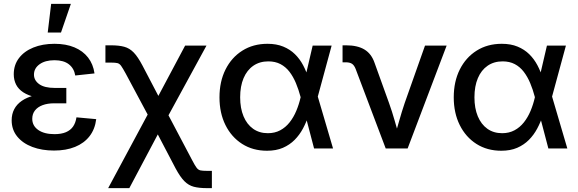

<svg xmlns="http://www.w3.org/2000/svg" viewBox="-20 -764 2972 988"><path d="M257.8 10.7Q195.8 10.7 146.5 -7.8Q97.2 -26.4 68.6 -61.5Q40 -96.7 40 -145Q40 -176.8 53.2 -202.1Q66.4 -227.5 92.8 -245.6Q119.1 -263.7 158.7 -273.4Q198.2 -283.2 251 -283.2H321.3V-232.4H258.8Q224.6 -232.4 199.2 -222.9Q173.8 -213.4 159.9 -195.6Q146 -177.7 146 -152.8Q146 -116.7 176.8 -95.2Q207.5 -73.7 260.3 -73.7Q295.4 -73.7 319.1 -83.7Q342.8 -93.8 356 -112.8Q369.1 -131.8 373.5 -160.2L475.1 -150.9Q468.8 -99.1 440.7 -63Q412.6 -26.9 366.2 -8.1Q319.8 10.7 257.8 10.7ZM255.4 -254.9Q202.1 -254.9 163.6 -263.7Q125 -272.5 99.9 -288.8Q74.7 -305.2 62.7 -328.9Q50.8 -352.5 50.8 -381.8Q50.8 -429.7 77.4 -464.8Q104 -500 151.4 -519.3Q198.7 -538.6 260.3 -538.6Q319.3 -538.6 363 -520.3Q406.7 -502 433.1 -468Q459.5 -434.1 466.3 -386.2L367.2 -375.5Q361.3 -412.1 334.5 -433.1Q307.6 -454.1 260.3 -454.1Q212.4 -454.1 183.6 -433.3Q154.8 -412.6 154.8 -379.9Q154.8 -350.6 181.6 -331.1Q208.5 -311.5 262.2 -311.5H321.3V-254.9ZM225.6 -596.7 243.2 -744.1H344.7L293.9 -596.7Z M536.6 204.1 770 -230.5H815.4L969.2 61Q982.9 87.4 991.5 98.9Q1000 110.4 1011.5 112.8Q1022.9 115.2 1044.9 115.2H1070.3V204.1H1044.9Q1004.4 204.1 977.3 197Q950.2 189.9 928.7 168.2Q907.2 146.5 883.8 103L792 -72.3L645.5 204.1ZM767.1 -123.5 627 -385.3Q611.8 -413.1 603.5 -424.8Q595.2 -436.5 584.5 -439.2Q573.7 -441.9 551.3 -441.9H522.5V-530.8H551.3Q591.8 -530.8 619.1 -523.4Q646.5 -516.1 668 -493.9Q689.5 -471.7 712.9 -427.2L794.9 -270.5L932.6 -529.3H1042.5L821.3 -123.5Z M1354 11.7Q1281.2 11.7 1226.1 -23.4Q1170.9 -58.6 1140.1 -120.6Q1109.4 -182.6 1109.4 -263.2Q1109.4 -344.2 1140.4 -406.2Q1171.4 -468.3 1227.1 -503.4Q1282.7 -538.6 1356.4 -538.6Q1402.8 -538.6 1437.7 -524.2Q1472.7 -509.8 1497.8 -485.1Q1522.9 -460.4 1540 -428Q1557.1 -395.5 1567.9 -359.4H1600.1L1614.7 -269L1693.8 0H1596.2L1526.4 -266.1Q1516.6 -303.2 1502.7 -336.4Q1488.8 -369.6 1469.5 -394.8Q1450.2 -419.9 1423.3 -434.1Q1396.5 -448.2 1360.8 -448.2Q1316.4 -448.2 1283.7 -425.8Q1251 -403.3 1233.4 -361.8Q1215.8 -320.3 1215.8 -263.2Q1215.8 -207 1233.2 -165.5Q1250.5 -124 1282.5 -101.3Q1314.5 -78.6 1358.4 -78.6Q1394 -78.6 1421.9 -93.5Q1449.7 -108.4 1470.2 -134.3Q1490.7 -160.2 1504.6 -193.4Q1518.6 -226.6 1526.9 -263.2L1588.9 -529.3H1686.5L1614.3 -263.2L1599.6 -171.9H1568.4Q1556.6 -135.7 1539.1 -102.8Q1521.5 -69.8 1496.1 -44.2Q1470.7 -18.6 1435.8 -3.4Q1400.9 11.7 1354 11.7Z M1964.8 0 1810.1 -409.2Q1802.7 -428.2 1791.3 -435.8Q1779.8 -443.4 1758.8 -443.4H1742.7V-530.8H1761.2Q1819.8 -530.8 1855.7 -509Q1891.6 -487.3 1907.7 -439.9L1981.9 -233.9Q1998 -189 2010.7 -144Q2023.4 -99.1 2036.6 -54.2H2008.8Q2022 -99.1 2034.7 -144Q2047.4 -189 2062.5 -233.9L2167 -529.3H2278.3L2077.6 0Z M2559.6 11.7Q2486.8 11.7 2431.6 -23.4Q2376.5 -58.6 2345.7 -120.6Q2314.9 -182.6 2314.9 -263.2Q2314.9 -344.2 2345.9 -406.2Q2377 -468.3 2432.6 -503.4Q2488.3 -538.6 2562 -538.6Q2608.4 -538.6 2643.3 -524.2Q2678.2 -509.8 2703.4 -485.1Q2728.5 -460.4 2745.6 -428Q2762.7 -395.5 2773.4 -359.4H2805.7L2820.3 -269L2899.4 0H2801.8L2731.9 -266.1Q2722.2 -303.2 2708.3 -336.4Q2694.3 -369.6 2675 -394.8Q2655.8 -419.9 2628.9 -434.1Q2602.1 -448.2 2566.4 -448.2Q2522 -448.2 2489.3 -425.8Q2456.5 -403.3 2439 -361.8Q2421.4 -320.3 2421.4 -263.2Q2421.4 -207 2438.7 -165.5Q2456.1 -124 2488 -101.3Q2520 -78.6 2564 -78.6Q2599.6 -78.6 2627.4 -93.5Q2655.3 -108.4 2675.8 -134.3Q2696.3 -160.2 2710.2 -193.4Q2724.1 -226.6 2732.4 -263.2L2794.4 -529.3H2892.1L2819.8 -263.2L2805.2 -171.9H2773.9Q2762.2 -135.7 2744.6 -102.8Q2727.1 -69.8 2701.7 -44.2Q2676.3 -18.6 2641.4 -3.4Q2606.4 11.7 2559.6 11.7Z"/></svg>

Font: Inter 24pt Medium
Style: Regular
Weight: 500
Designer: Rasmus Andersson
Foundry: rsms
Version: Version 4.001;git-66647c0bb